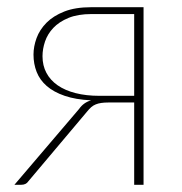

<svg xmlns="http://www.w3.org/2000/svg" viewBox="-20 -513 506 533"><path d="M378.5 0H352.5V-228.5H281.5Q269.5 -228.5 261 -227.2Q252.5 -226 245.8 -223.2Q239 -220.5 233.2 -215.5Q227.5 -210.5 221.5 -203L58.5 -9.5Q52.5 0 38.5 0H20L199.5 -210.5Q212 -228.5 233 -234.5Q190 -236.5 159.5 -247Q129 -257.5 109.8 -274.2Q90.5 -291 81.8 -313.2Q73 -335.5 73 -361.5Q73 -384 81.5 -407.2Q90 -430.5 109 -449.8Q128 -469 158.5 -481Q189 -493 233.5 -493H378.5ZM98 -357Q98 -331 108.8 -310.8Q119.5 -290.5 140 -276.2Q160.5 -262 189.8 -254.5Q219 -247 256 -247H352.5V-474H234.5Q196 -474 170 -463.2Q144 -452.5 128 -435.5Q112 -418.5 105 -397.8Q98 -377 98 -357Z"/></svg>

Font: Lato Thin
Style: Regular
Weight: 200
Designer: Lukasz Dziedzic
Foundry: tyPoland Lukasz Dziedzic
Version: Version 2.007; 2014-02-27